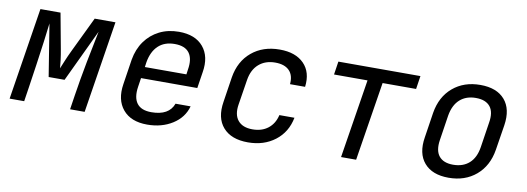

<svg xmlns="http://www.w3.org/2000/svg" viewBox="-50 -839 3100 1129"><g transform="rotate(10 1500.0 -275.0)"><path d="M32 0 119 -550H239L278 -339Q284 -307 288 -275.5Q292 -244 293 -227Q300 -244 313 -275.5Q326 -307 342 -340L443 -550H567L480 0H393L406 -85Q413 -130 422 -183Q431 -236 441.5 -290Q452 -344 462 -392.5Q472 -441 479 -478L331 -165H236L186 -476Q181 -431 172 -364Q163 -297 152.5 -224Q142 -151 132 -85L119 0Z M854 10Q757 10 709 -47.5Q661 -105 676 -200L699 -350Q710 -414 743.5 -461Q777 -508 828.5 -534Q880 -560 945 -560Q1043 -560 1091 -502.5Q1139 -445 1123 -350L1108 -253H772L764 -200Q754 -135 779.5 -100.5Q805 -66 866 -66Q971 -66 998 -140H1088Q1069 -71 1005 -30.5Q941 10 854 10ZM783 -321H1031L1035 -350Q1046 -415 1020.5 -450Q995 -485 933 -485Q872 -485 835 -450Q798 -415 787 -350Z M1456 10Q1356 10 1307 -46Q1258 -102 1274 -200L1297 -350Q1313 -448 1380 -504Q1447 -560 1547 -560Q1642 -560 1692 -509Q1742 -458 1731 -370H1641Q1646 -423 1618 -451.5Q1590 -480 1534 -480Q1475 -480 1436.5 -446.5Q1398 -413 1388 -351L1364 -200Q1354 -138 1382 -104Q1410 -70 1469 -70Q1525 -70 1562 -99Q1599 -128 1611 -180H1701Q1684 -92 1617.5 -41Q1551 10 1456 10Z M2011 0 2086 -471H1886L1898 -550H2388L2376 -471H2176L2101 0Z M2654 10Q2556 10 2508 -46Q2460 -102 2476 -200L2499 -350Q2515 -448 2581 -504Q2647 -560 2745 -560Q2843 -560 2891 -504.5Q2939 -449 2924 -351L2900 -200Q2884 -102 2818 -46Q2752 10 2654 10ZM2667 -70Q2726 -70 2763 -103Q2800 -136 2810 -200L2833 -350Q2844 -414 2817.5 -447Q2791 -480 2732 -480Q2674 -480 2637 -447Q2600 -414 2589 -350L2566 -200Q2556 -136 2582.5 -103Q2609 -70 2667 -70Z"/></g></svg>

Font: NKDuy Mono
Style: Italic
Weight: 400
Italic angle: -9°
Monospace: yes
Designer: NKDuy
Foundry: NKDuy
Version: Version 2.251; ttfautohint (v1.8.4.7-5d5b)